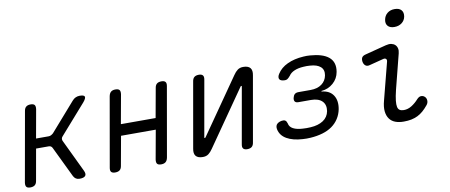

<svg xmlns="http://www.w3.org/2000/svg" viewBox="-68 -1052 3137 1339"><g transform="rotate(-10 1500.0 -382.0)"><path d="M54 10Q34 10 26.5 0.5Q19 -9 22 -30L109 -520Q112 -541 123.5 -550.5Q135 -560 155 -560Q176 -560 183.5 -550.5Q191 -541 188 -520L152 -319H241Q250 -319 258 -323Q266 -327 274 -334L450 -535Q461 -548 474.5 -554Q488 -560 503 -560Q534 -560 538 -548Q542 -536 520 -510L338 -303Q331 -296 329.5 -288Q328 -280 331 -272L441 -42Q454 -16 444 -3Q434 10 403 10Q388 10 377.5 3.5Q367 -3 360 -16L255 -234Q251 -242 245 -246Q239 -250 229 -250H140L101 -30Q98 -9 86.5 0.5Q75 10 54 10Z M655 10Q635 10 627 0.5Q619 -9 623 -30L709 -520Q713 -541 724.5 -550.5Q736 -560 756 -560Q777 -560 784.5 -550.5Q792 -541 789 -520L752 -315H998L1035 -520Q1038 -541 1049.5 -550.5Q1061 -560 1082 -560Q1102 -560 1110 -550.5Q1118 -541 1114 -520L1028 -30Q1024 -9 1012.5 0.5Q1001 10 981 10Q960 10 952.5 0.5Q945 -9 948 -30L985 -235H739L702 -30Q699 -9 687.5 0.5Q676 10 655 10Z M1219 -60 1300 -520Q1303 -541 1314.5 -550.5Q1326 -560 1347 -560Q1366 -560 1374.5 -550.5Q1383 -541 1379 -520L1309 -124Q1308 -121 1309 -119.5Q1310 -118 1312 -118Q1314 -118 1315.5 -119.5Q1317 -121 1319 -124L1591 -515Q1605 -536 1621 -548Q1637 -560 1661 -560Q1696 -560 1710.5 -542.5Q1725 -525 1718 -490L1637 -30Q1634 -9 1622.5 0.5Q1611 10 1590 10Q1571 10 1562.5 0.5Q1554 -9 1558 -30L1628 -426Q1629 -429 1628 -430.5Q1627 -432 1625 -432Q1623 -432 1621.5 -430.5Q1620 -429 1618 -426L1346 -35Q1332 -14 1316 -2Q1300 10 1276 10Q1241 10 1226.5 -7.5Q1212 -25 1219 -60Z M1900 -469Q1925 -509 1973.5 -531.5Q2022 -554 2087 -558Q2099 -559 2110.5 -559Q2122 -559 2134 -558Q2177 -555 2210 -545Q2243 -535 2264.5 -517.5Q2286 -500 2294.5 -474Q2303 -448 2297 -413Q2289 -366 2253.5 -335Q2218 -304 2170 -300L2169 -296Q2226 -291 2251.5 -252.5Q2277 -214 2266 -154Q2259 -118 2240 -88.5Q2221 -59 2192 -38.5Q2163 -18 2124 -6.5Q2085 5 2039 8Q2026 9 2011.5 9Q1997 9 1983 8Q1914 4 1870.5 -21Q1827 -46 1818 -92Q1816 -104 1818.5 -113.5Q1821 -123 1828.5 -129.5Q1836 -136 1847 -140Q1858 -144 1872 -144Q1877 -144 1881 -142.5Q1885 -141 1888.5 -138Q1892 -135 1894 -130Q1896 -125 1899 -118Q1903 -93 1928.5 -79.5Q1954 -66 1996 -64Q2009 -63 2023.5 -63Q2038 -63 2052 -64Q2106 -67 2141 -90Q2176 -113 2184 -155Q2191 -200 2165 -225.5Q2139 -251 2086 -251H1998Q1981 -251 1974 -259.5Q1967 -268 1970 -285Q1974 -303 1983.5 -311.5Q1993 -320 2011 -320H2096Q2145 -320 2175.5 -342.5Q2206 -365 2213 -403Q2220 -442 2195.5 -463.5Q2171 -485 2122 -488Q2110 -489 2098.5 -489Q2087 -489 2075 -488Q2038 -486 2011 -474.5Q1984 -463 1971 -443Q1965 -436 1960 -431Q1955 -426 1950.5 -423Q1946 -420 1941.5 -419Q1937 -418 1932 -418Q1918 -418 1908 -421.5Q1898 -425 1894 -432Q1890 -439 1891.5 -448.5Q1893 -458 1900 -469Z M2532 -419Q2515 -414 2503 -422.5Q2491 -431 2487 -450Q2484 -470 2491 -481.5Q2498 -493 2520 -498L2667 -536Q2690 -542 2706.5 -538.5Q2723 -535 2733.5 -525Q2744 -515 2747.5 -499.5Q2751 -484 2746 -465L2683 -217Q2672 -172 2669 -143.5Q2666 -115 2669.5 -99Q2673 -83 2684 -76Q2695 -69 2713 -69Q2742 -69 2769 -86Q2796 -103 2818 -128Q2833 -144 2847.5 -144Q2862 -144 2872 -135Q2884 -125 2885 -107Q2886 -89 2873 -74Q2855 -52 2836.5 -36Q2818 -20 2797.5 -10Q2777 0 2753 5Q2729 10 2698 10Q2665 10 2639.5 0.5Q2614 -9 2598.5 -30Q2583 -51 2579.5 -83Q2576 -115 2588 -159L2656 -423Q2659 -436 2652 -442Q2645 -448 2633 -445ZM2749 -651Q2718 -651 2703 -667.5Q2688 -684 2693 -711Q2698 -740 2719 -757Q2740 -774 2771 -774Q2803 -774 2818 -757Q2833 -740 2828 -711Q2823 -684 2801.5 -667.5Q2780 -651 2749 -651Z"/></g></svg>

Font: Maple Mono Light
Style: Italic
Weight: 300
Italic angle: -10°
Monospace: yes
Designer: subframe7536
Version: Version 7.000